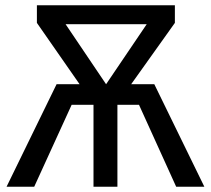

<svg xmlns="http://www.w3.org/2000/svg" viewBox="-20 -709 801 729"><path d="M565.9 -389.2 755.9 0H648.9L507.8 -311H425.8V0H335V-311H252L109.9 0H4.9L194.8 -389.2H282.2L120.1 -622.1V-689H644V-622.1L478 -389.2ZM229 -617.2 382.8 -389.2 537.1 -617.2Z"/></svg>

Font: FiraGO
Style: Regular
Weight: 400
Designer: bBox Type
Foundry: bBox Type GmbH
Version: Version 1.001;PS 001.001;hotconv 1.0.88;makeotf.lib2.5.64775